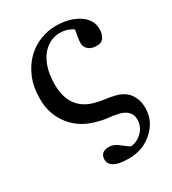

<svg xmlns="http://www.w3.org/2000/svg" viewBox="-171 -587 788 879"><g transform="rotate(-30 223.0 -148.0)"><path d="M430.7 34.7Q430.7 103 378.2 150.9Q325.7 198.7 250 198.7Q196.3 198.7 173.1 184.6Q149.9 170.4 149.9 147.9Q149.9 128.4 161.1 117.4Q172.4 106.4 196.8 106.4Q210.4 106.4 221.4 111.3Q232.4 116.2 243.7 124.5Q252.4 130.9 263.9 140.1Q275.4 149.4 285.6 154.8Q318.8 152.8 345.7 126.5Q372.6 100.1 372.6 62Q372.6 36.6 356.7 20.8Q340.8 4.9 314 -1.5Q286.6 -7.8 258.1 -10.5Q229.5 -13.2 189.5 -25.9Q116.7 -48.8 75 -106.4Q33.2 -164.1 33.2 -239.7Q33.2 -305.7 54.2 -353.8Q75.2 -401.9 108.9 -434.1Q140.1 -463.9 180.7 -479.5Q221.2 -495.1 259.3 -495.1Q334.5 -495.1 382.1 -463.9Q429.7 -432.6 429.7 -381.8Q429.7 -358.4 418.9 -340.1Q408.2 -321.8 381.3 -321.8Q352.5 -321.8 337.2 -335.7Q321.8 -349.6 321.8 -367.2Q321.8 -385.3 325.2 -401.9Q328.6 -418.5 331.5 -436.5Q321.3 -444.8 303.2 -451.4Q285.2 -458 259.3 -458Q239.7 -458 216.3 -448.5Q192.9 -439 171.9 -416Q151.9 -394.5 138.4 -356.4Q125 -318.4 125 -263.7Q125 -197.3 154.1 -157Q183.1 -116.7 238.3 -101.6Q265.6 -94.2 290.3 -91.3Q314.9 -88.4 340.8 -82Q386.2 -70.8 408.4 -40Q430.7 -9.3 430.7 34.7Z"/></g></svg>

Font: UniBurma_GGSerif
Style: Book
Weight: 400
Designer: Victor San Kho Lin (for Burmese only and related typography optimization with it)
Foundry: http://www.unimm.org
Version: 2.0